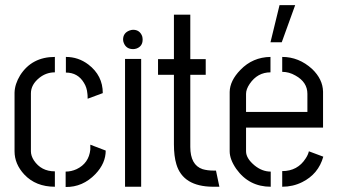

<svg xmlns="http://www.w3.org/2000/svg" viewBox="-20 -746 1350 767"><path d="M38.1 -141.6Q38.1 -90.8 77.1 -48.8Q123 0 199.2 0V-61.5Q144.5 -61.5 115.2 -105.5Q103.5 -124 103.5 -141.6V-373Q103.5 -408.2 137.7 -435.5Q165 -457 199.2 -457V-518.6Q107.4 -518.6 60.5 -445.3Q39.1 -410.2 38.1 -376ZM243.2 -456.1Q291 -456.1 315.4 -415Q327.1 -396.5 329.1 -372.1Q330.1 -367.2 330.1 -351.6L390.6 -374Q390.6 -444.3 333 -488.3Q293 -518.6 243.2 -518.6ZM242.2 1Q310.5 2 361.3 -50.8Q402.3 -93.8 402.3 -144.5L340.8 -168V-148.4Q335 -93.8 286.1 -70.3Q264.6 -60.5 242.2 -60.5Z M471.7 -587.9Q471.7 -614.3 497.1 -624Q504.9 -627 511.7 -627Q538.1 -627 547.9 -601.6Q549.8 -594.7 549.8 -587.9Q549.8 -560.5 524.4 -551.8Q517.6 -549.8 511.7 -549.8Q484.4 -549.8 474.6 -574.2Q471.7 -581.1 471.7 -587.9ZM479.5 0V-510.7H543.9V0Z M611.3 -447.3V-509.8H674.8V-687.5H740.2V-509.8H801.8V-447.3H740.2V-159.2Q740.2 -86.9 789.1 -70.3Q808.6 -64.5 834 -64.5H842.8L856.4 0H830.1Q710.9 -1 684.6 -89.8Q674.8 -122.1 674.8 -168.9V-447.3Z M1060.5 -577.1 1096.7 -725.6H1159.2L1105.5 -577.1ZM897.5 -141.6V-378.9Q898.4 -423.8 940.4 -466.8Q989.3 -517.6 1060.5 -518.6V-457Q1008.8 -457 977.5 -411.1Q962.9 -389.6 962.9 -371.1V-298.8H1208V-371.1Q1208 -418 1160.2 -444.3Q1134.8 -459 1107.4 -459V-518.6Q1173.8 -518.6 1226.6 -470.7Q1269.5 -429.7 1270.5 -379.9V-236.3H962.9V-141.6Q962.9 -113.3 997.1 -85Q1027.3 -60.5 1061.5 -60.5V0Q974.6 0 923.8 -71.3Q897.5 -109.4 897.5 -141.6ZM1107.4 0V-62.5Q1168.9 -62.5 1201.2 -113.3Q1210.9 -127.9 1213.9 -141.6L1271.5 -120.1Q1252 -50.8 1187.5 -18.6Q1150.4 0 1107.4 0Z"/></svg>

Font: Post No Bills Jaffna Medium
Style: Regular
Weight: 500
Designer: Kosala Senevirathne, Siva Puranthara, Lasantha Premarathna, Tharique Azeez
Foundry: Mooniak
Version: Version 1.220 ; ttfautohint (v1.6)